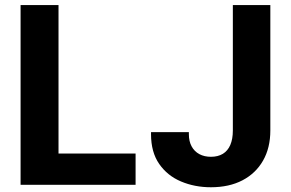

<svg xmlns="http://www.w3.org/2000/svg" viewBox="-20 -748 1177 777"><path d="M63.3 0V-727.5H216.8V-126.8H528.7V0ZM833.6 9.8Q767.9 9.8 712.6 -13.6Q657.3 -36.9 624.3 -84.5Q591.2 -132 591.2 -204.9V-213.3H744.3V-204.9Q744.3 -176.2 755.5 -155.6Q766.6 -135.1 786.7 -124.3Q806.8 -113.5 833.6 -113.5Q862 -113.5 881.9 -125.5Q901.8 -137.6 912 -161.4Q922.3 -185.3 922.3 -219.9V-727.5H1074V-219.9Q1074 -149.7 1044.5 -98Q1015 -46.4 961.2 -18.3Q907.3 9.8 833.6 9.8Z"/></svg>

Font: Inter V
Style: 
Weight: 400
Designer: Rasmus Andersson
Foundry: rsms
Version: Version 4.000;git-a3f224843